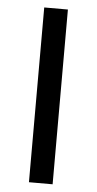

<svg xmlns="http://www.w3.org/2000/svg" viewBox="-51 -720 380 753"><g transform="rotate(5 139.0 -344.0)"><path d="M92.3 0H185.5V-688H92.3Z"/></g></svg>

Font: Arimo
Style: Regular
Weight: 400
Designer: Steve Matteson
Foundry: Monotype Imaging Inc.
Version: Version 1.32